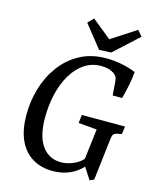

<svg xmlns="http://www.w3.org/2000/svg" viewBox="-114 -834 763 924"><g transform="rotate(15 267.5 -371.5)"><path d="M235 10Q179 10 136 -15.5Q93 -41 69 -92Q45 -143 45 -221Q45 -288 64 -352Q83 -416 121.5 -468Q160 -520 216.5 -550.5Q273 -581 347 -581Q387 -581 426 -573Q465 -565 495 -552Q492 -516 484.5 -480.5Q477 -445 469 -416H422L417 -481Q416 -495 412.5 -504Q409 -513 397 -522Q387 -529 370.5 -534Q354 -539 333 -539Q287 -539 250.5 -515Q214 -491 188 -448Q162 -405 148.5 -348.5Q135 -292 135 -228Q135 -137 169.5 -89Q204 -41 264 -41Q299 -41 335 -59Q371 -77 395 -119L409 -85Q379 -38 335.5 -14Q292 10 235 10ZM420 7 378 -58H368L390 -238L298 -246L303 -287H518L513 -248L490 -244Q478 -241 473 -235Q468 -229 466 -214L441 -2ZM483 -725 362 -614 302 -611 213 -723 240 -751 336 -673 459 -753Z"/></g></svg>

Font: Yrsa
Style: Italic
Weight: 400
Italic angle: -7.10001°
Designer: Anna Giedrys (Yrsa+Rasa design), David Brezina (Yrsa art-direction, Rasa art-direction, design)
Foundry: Rosetta Type Foundry
Version: Version 2.004